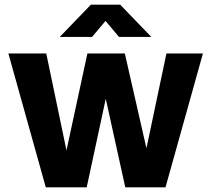

<svg xmlns="http://www.w3.org/2000/svg" viewBox="-20 -806 909 826"><path d="M177 0 16 -576H179L266 -159L356 -576H517L610 -168L696 -576H853L692 0H519L435 -381L353 0ZM237 -647 371 -786H497L631 -647H492L434 -716L376 -647Z"/></svg>

Font: BDO Grotesk
Style: Bold
Weight: 700
Designer: Deni Anggara
Foundry: Lokal Container
Version: Version 2.000